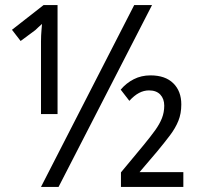

<svg xmlns="http://www.w3.org/2000/svg" viewBox="-20 -734 783 754"><path d="M141 0 507 -714H577L210 0ZM141 -549Q141 -560 141 -571.5Q141 -583 141.5 -594Q142 -605 143 -616.5Q144 -628 145 -640Q137 -633 130.5 -627Q124 -621 119 -616L61 -573L27 -617L151 -714H206V-286H141ZM455 0V-57L543 -163Q571 -197 589 -222Q607 -247 616 -270Q625 -293 625 -319Q625 -346 609.5 -362.5Q594 -379 565 -379Q545 -379 526 -369Q507 -359 488 -338L454 -382Q476 -408 505.5 -423Q535 -438 571 -438Q629 -438 660.5 -407Q692 -376 692 -324Q692 -288 680.5 -259.5Q669 -231 647.5 -202.5Q626 -174 597 -139L528 -58H700V0Z"/></svg>

Font: Noto Sans ExtraCondensed
Style: Regular
Weight: 400
Width: 2
Designer: Monotype Design Team
Foundry: Monotype Imaging Inc.
Version: Version 2.013